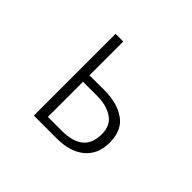

<svg xmlns="http://www.w3.org/2000/svg" viewBox="-165 -1035 1329 1329"><g transform="rotate(45 500.0 -370.0)"><path d="M291 -770H366V-439L511 -440Q635 -440 715 -385.5Q795 -331 795 -208Q795 -96 721 -33Q647 30 515 30H291ZM715 -212Q715 -298 654.5 -337Q594 -376 507 -376H366V-32H498Q607 -32 661 -76Q715 -120 715 -212Z"/></g></svg>

Font: LINE Seed JP_TTF Regular
Style: Regular
Weight: 400
Designer: LINE & Fontrix & Fontworks
Version: Version 1.002